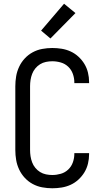

<svg xmlns="http://www.w3.org/2000/svg" viewBox="-20 -1000 565 1028"><path d="M260 8Q233 8 206 3Q179 -2 155 -15Q131 -28 112.5 -48Q94 -68 82.5 -92.5Q71 -117 66.5 -143.5Q62 -170 62 -197V-538Q62 -565 66.5 -591.5Q71 -618 82.5 -642.5Q94 -667 112.5 -687Q131 -707 155 -720Q179 -733 206 -738Q233 -743 260 -743Q285 -743 310 -739Q335 -735 358 -724.5Q381 -714 400 -696.5Q419 -679 432 -657.5Q445 -636 451 -611Q457 -586 457 -561V-555H378V-559Q378 -582 370 -604.5Q362 -627 345 -643Q328 -659 305.5 -665.5Q283 -672 260 -672Q243 -672 226 -668.5Q209 -665 194.5 -656Q180 -647 169 -633.5Q158 -620 152 -604Q146 -588 143.5 -571.5Q141 -555 141 -538V-197Q141 -180 143.5 -163.5Q146 -147 152 -131Q158 -115 169 -101.5Q180 -88 194.5 -79Q209 -70 226 -66.5Q243 -63 260 -63Q283 -63 305.5 -69.5Q328 -76 345 -92Q362 -108 370 -130.5Q378 -153 378 -176V-180H457V-174Q457 -149 451 -124Q445 -99 432 -77.5Q419 -56 400 -38.5Q381 -21 358 -10.5Q335 0 310 4Q285 8 260 8ZM250 -794 200 -836 323 -980 384 -930Z"/></svg>

Font: Iosevka Pride
Style: Regular
Weight: 400
Monospace: yes
Designer: Belleve Invis
Foundry: Belleve Invis
Version: Version 30.3.1; ttfautohint (v1.8.4)